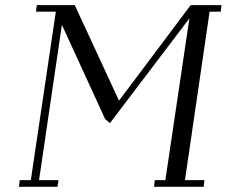

<svg xmlns="http://www.w3.org/2000/svg" viewBox="-20 -722 876 742"><path d="M53.2 0 56.2 -25.9H99.1L195.8 -676.8H119.1L122.1 -702.1H269L439.9 -333L716.8 -702.1H835.9L833 -676.8H790L694.8 -25.9H770L767.1 0H575.2L578.1 -25.9H619.1L711.9 -650.9L404.8 -246.1L386.2 -262.2L219.2 -626L130.9 -25.9H206.1L202.1 0Z"/></svg>

Font: Dehuti Alt
Style: Italic
Weight: 400
Version: Version 1.2